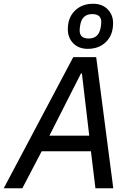

<svg xmlns="http://www.w3.org/2000/svg" viewBox="-49 -1002 698 1022"><path d="M459 0 435 -197H173L70 0H-29L341 -698H463L554 0ZM387 -611H382L214 -280H426ZM418 -742Q370 -742 341 -771.5Q312 -801 312 -846Q312 -908 349.5 -945Q387 -982 447 -982Q495 -982 524 -952.5Q553 -923 553 -879Q553 -816 515.5 -779Q478 -742 418 -742ZM423 -797Q475 -797 486 -851Q490 -871 490 -885Q490 -927 442 -927Q390 -927 379 -874Q375 -854 375 -840Q375 -797 423 -797Z"/></svg>

Font: IBM Plex Sans Text
Style: Italic
Weight: 450
Italic angle: -11°
Designer: Mike Abbink, Paul van der Laan, Pieter van Rosmalen
Foundry: Bold Monday
Version: Version 3.005